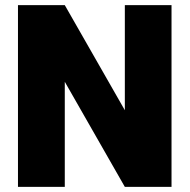

<svg xmlns="http://www.w3.org/2000/svg" viewBox="-20 -731 742 751"><path d="M650.9 0H468.3L233.4 -411.1V0H50.3V-710.9H233.4L468.3 -299.8V-710.9H650.9Z"/></svg>

Font: Heebo Black
Style: Regular
Weight: 900
Designer: Oded Ezer
Foundry: Ezer Type House
Version: Version 3.100